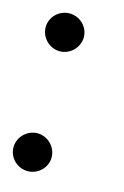

<svg xmlns="http://www.w3.org/2000/svg" viewBox="-82 -497 357 554"><g transform="rotate(15 96.5 -220.5)"><path d="M57 -456C26 -456 0 -431 0 -400C0 -369 26 -343 57 -343C88 -343 114 -369 114 -400C114 -431 88 -456 57 -456ZM57 -98C26 -98 0 -72 0 -41C0 -10 26 15 57 15C88 15 114 -10 114 -41C114 -72 88 -98 57 -98Z"/></g></svg>

Font: MintSans
Style: Regular
Weight: 400
Version: Version 2.0